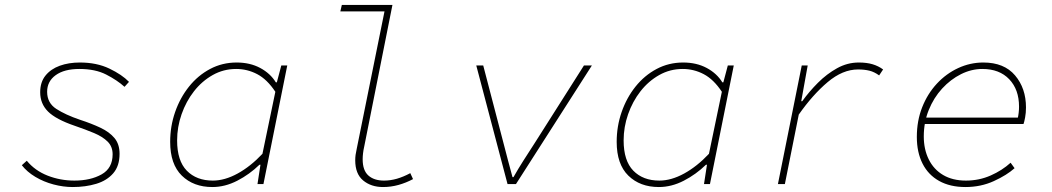

<svg xmlns="http://www.w3.org/2000/svg" viewBox="-20 -742 4240 774"><path d="M273 12Q235 12 195.5 1.5Q156 -9 122.5 -29Q89 -49 68 -76L88 -94Q121 -54 172 -34Q223 -14 280 -14Q345 -14 389.5 -39Q434 -64 434 -120Q434 -151 414 -171Q394 -191 359.5 -205.5Q325 -220 281 -235Q205 -261 173.5 -292.5Q142 -324 142 -370Q142 -411 163.5 -437.5Q185 -464 221 -477Q257 -490 302 -490Q370 -490 421 -465.5Q472 -441 500 -412L482 -392Q452 -419 408 -441.5Q364 -464 300 -464Q239 -464 204.5 -439Q170 -414 170 -372Q170 -327 207 -303Q244 -279 303 -259Q349 -244 385 -227Q421 -210 441.5 -185.5Q462 -161 462 -122Q462 -73 436.5 -43.5Q411 -14 368 -1Q325 12 273 12Z M836 12Q760 12 713 -34Q666 -80 666 -170Q666 -233 686 -290.5Q706 -348 742 -393Q778 -438 827 -464Q876 -490 934 -490Q988 -490 1029 -468Q1070 -446 1092 -410H1096L1114 -478H1138L1042 0H1018L1030 -78H1026Q986 -39 936.5 -13.5Q887 12 836 12ZM838 -14Q886 -14 938 -42.5Q990 -71 1038 -122L1090 -372Q1057 -422 1017 -443Q977 -464 932 -464Q881 -464 837.5 -439.5Q794 -415 762 -374Q730 -333 712 -281.5Q694 -230 694 -176Q694 -94 733 -54Q772 -14 838 -14Z M1524 12Q1476 12 1444 -14.5Q1412 -41 1412 -96Q1412 -107 1413.5 -118Q1415 -129 1418 -142L1530 -696H1352L1358 -722H1562L1448 -150Q1445 -137 1443.5 -124Q1442 -111 1442 -100Q1442 -55 1465 -34.5Q1488 -14 1528 -14Q1554 -14 1580 -21.5Q1606 -29 1634 -44L1645 -20Q1617 -5 1586.5 3.5Q1556 12 1524 12Z M2026 0 1900 -478H1928L2010 -164Q2019 -130 2028 -95Q2037 -60 2046 -28H2050Q2068 -60 2090 -94.5Q2112 -129 2136 -166L2334 -478H2366L2060 0Z M2636 12Q2560 12 2513 -34Q2466 -80 2466 -170Q2466 -233 2486 -290.5Q2506 -348 2542 -393Q2578 -438 2627 -464Q2676 -490 2734 -490Q2788 -490 2829 -468Q2870 -446 2892 -410H2896L2914 -478H2938L2842 0H2818L2830 -78H2826Q2786 -39 2736.5 -13.5Q2687 12 2636 12ZM2638 -14Q2686 -14 2738 -42.5Q2790 -71 2838 -122L2890 -372Q2857 -422 2817 -443Q2777 -464 2732 -464Q2681 -464 2637.5 -439.5Q2594 -415 2562 -374Q2530 -333 2512 -281.5Q2494 -230 2494 -176Q2494 -94 2533 -54Q2572 -14 2638 -14Z M3116 0 3212 -478H3236L3210 -334H3214Q3242 -373 3277.5 -408.5Q3313 -444 3354.5 -467Q3396 -490 3442 -490Q3474 -490 3497.5 -483Q3521 -476 3540 -462L3524 -438Q3505 -452 3485 -457Q3465 -462 3439 -462Q3377 -462 3316.5 -411Q3256 -360 3200 -280L3144 0Z M3872 12Q3810 12 3766 -12.5Q3722 -37 3699 -82.5Q3676 -128 3676 -190Q3676 -255 3697.5 -309.5Q3719 -364 3756.5 -404.5Q3794 -445 3842.5 -467.5Q3891 -490 3944 -490Q4028 -490 4072 -438Q4116 -386 4116 -309Q4116 -287 4112.5 -268.5Q4109 -250 4106 -242H3700L3706 -268H4108L4082 -262Q4085 -274 4086.5 -287Q4088 -300 4088 -312Q4088 -381 4048.5 -422.5Q4009 -464 3940 -464Q3896 -464 3854 -443Q3812 -422 3778 -385Q3744 -348 3724 -298.5Q3704 -249 3704 -192Q3704 -140 3724 -99.5Q3744 -59 3782 -36.5Q3820 -14 3874 -14Q3927 -14 3973.5 -34.5Q4020 -55 4054 -86L4070 -64Q4039 -36 3986.5 -12Q3934 12 3872 12Z"/></svg>

Font: Source Code Pro ExtraLight ExtraLight
Style: Italic
Weight: 250
Italic angle: -11°
Monospace: yes
Version: Version 1.016;hotconv 1.0.116;makeotfexe 2.5.65601